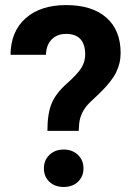

<svg xmlns="http://www.w3.org/2000/svg" viewBox="-20 -741 538 767"><path d="M169.4 -218.3Q169.4 -286.6 186 -327.1Q202.6 -367.7 246.8 -407Q291 -446.3 305.7 -470.9Q320.3 -495.6 320.3 -522.9Q320.3 -605.5 244.1 -605.5Q208 -605.5 186.3 -583.3Q164.6 -561 163.6 -522H22Q22.9 -615.2 82.3 -668Q141.6 -720.7 244.1 -720.7Q347.7 -720.7 404.8 -670.7Q461.9 -620.6 461.9 -529.3Q461.9 -487.8 443.4 -450.9Q424.8 -414.1 378.4 -369.1L338.9 -331.5Q301.8 -295.9 296.4 -248L294.4 -218.3ZM155.3 -68.4Q155.3 -101.1 177.5 -122.3Q199.7 -143.6 234.4 -143.6Q269 -143.6 291.3 -122.3Q313.5 -101.1 313.5 -68.4Q313.5 -36.1 291.7 -15.1Q270 5.9 234.4 5.9Q198.7 5.9 177 -15.1Q155.3 -36.1 155.3 -68.4Z"/></svg>

Font: Vazir UI
Style: Bold-UI
Weight: 700
Designer: Saber Rastikerdar
Foundry: Saber Rastikerdar
Version: Version 30.1.0